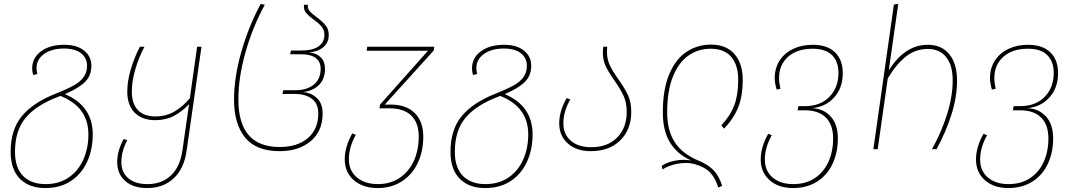

<svg xmlns="http://www.w3.org/2000/svg" viewBox="-20 -756 5456 973"><path d="M450 -75Q450 2 421.5 64Q393 126 339 161.5Q285 197 210 197Q127 197 80.5 149.5Q34 102 34 13Q34 -98 90 -166.5Q146 -235 259 -280Q319 -304 352 -322Q385 -340 403 -364Q421 -388 421 -423Q421 -462 391 -486Q361 -510 304 -510Q242 -510 203.5 -482.5Q165 -455 165 -410Q165 -399 169 -381L148 -376Q143 -393 143 -409Q143 -463 188 -496Q233 -529 305 -529Q370 -529 406.5 -499.5Q443 -470 443 -423Q443 -372 410 -340Q377 -308 309 -279Q450 -219 450 -75ZM428 -75Q428 -214 286 -270L276 -266Q163 -223 109.5 -158.5Q56 -94 56 13Q56 94 97 135.5Q138 177 211 177Q279 177 328 143.5Q377 110 402.5 52.5Q428 -5 428 -75Z M1001 -519 926 6Q913 99 860 148Q807 197 726 197H725Q655 197 614.5 161Q574 125 574 66Q574 8 607 -52L625 -45Q595 10 595 66Q595 117 630 147Q665 177 727 177Q800 177 846.5 133Q893 89 905 3L938 -228Q902 -190 861 -168.5Q820 -147 767 -147Q701 -147 663 -184.5Q625 -222 625 -292Q625 -345 643 -405.5Q661 -466 689 -519H712Q684 -467 666 -405.5Q648 -344 648 -292Q648 -231 678.5 -198.5Q709 -166 768 -166Q820 -166 862.5 -190Q905 -214 942 -258L979 -519Z M1166 -251Q1166 -365 1203.5 -495Q1241 -625 1301 -736L1322 -732Q1261 -621 1224.5 -492.5Q1188 -364 1188 -252Q1188 -11 1397 -11Q1487 -11 1540 -56Q1593 -101 1593 -181Q1593 -231 1560.5 -255.5Q1528 -280 1473 -280H1411L1416 -299H1479Q1535 -299 1570 -327Q1605 -355 1605 -408Q1605 -443 1580 -462Q1555 -481 1508 -481H1450L1455 -500H1509Q1563 -500 1593.5 -520.5Q1624 -541 1624 -579Q1624 -604 1610 -621Q1596 -638 1569 -657Q1545 -675 1532.5 -689Q1520 -703 1520 -723L1521 -732H1540Q1538 -713 1549.5 -699.5Q1561 -686 1585 -669Q1615 -646 1630.5 -627Q1646 -608 1646 -579Q1646 -540 1618.5 -517Q1591 -494 1545 -490Q1582 -488 1604.5 -466.5Q1627 -445 1627 -407Q1627 -356 1597 -326Q1567 -296 1516 -289Q1558 -286 1586.5 -258.5Q1615 -231 1615 -181Q1615 -92 1555 -41Q1495 10 1397 10Q1278 10 1222 -59Q1166 -128 1166 -251Z M2178 -500 1930 -226H1960Q2038 -226 2081.5 -183.5Q2125 -141 2125 -63Q2125 11 2097 70Q2069 129 2016.5 163Q1964 197 1894 197Q1819 197 1773 157Q1727 117 1727 50Q1727 -10 1765 -80L1783 -73Q1748 -9 1748 50Q1748 109 1788.5 143Q1829 177 1895 177Q1959 177 2006 145Q2053 113 2077.5 58.5Q2102 4 2102 -63Q2102 -134 2064 -170.5Q2026 -207 1956 -207H1903L1906 -226L2149 -499H1838L1841 -519H2181Z M2679 -75Q2679 2 2650.5 64Q2622 126 2568 161.5Q2514 197 2439 197Q2356 197 2309.5 149.5Q2263 102 2263 13Q2263 -98 2319 -166.5Q2375 -235 2488 -280Q2548 -304 2581 -322Q2614 -340 2632 -364Q2650 -388 2650 -423Q2650 -462 2620 -486Q2590 -510 2533 -510Q2471 -510 2432.5 -482.5Q2394 -455 2394 -410Q2394 -399 2398 -381L2377 -376Q2372 -393 2372 -409Q2372 -463 2417 -496Q2462 -529 2534 -529Q2599 -529 2635.5 -499.5Q2672 -470 2672 -423Q2672 -372 2639 -340Q2606 -308 2538 -279Q2679 -219 2679 -75ZM2657 -75Q2657 -214 2515 -270L2505 -266Q2392 -223 2338.5 -158.5Q2285 -94 2285 13Q2285 94 2326 135.5Q2367 177 2440 177Q2508 177 2557 143.5Q2606 110 2631.5 52.5Q2657 -5 2657 -75Z M3114 -354Q3146 -309 3162.5 -273.5Q3179 -238 3179 -189Q3179 -100 3123.5 -45Q3068 10 2974 10Q2901 10 2857.5 -29Q2814 -68 2814 -131Q2814 -194 2852 -259L2870 -252Q2835 -191 2835 -131Q2835 -75 2873 -42.5Q2911 -10 2976 -10Q3059 -10 3107.5 -59Q3156 -108 3156 -189Q3156 -236 3140 -270.5Q3124 -305 3093 -349Q3064 -390 3049.5 -420.5Q3035 -451 3035 -491Q3035 -499 3037 -519H3057Q3056 -510 3056 -493Q3056 -455 3070.5 -425Q3085 -395 3114 -354Z M3504 77Q3483 70 3455 70Q3422 70 3389.5 79.5Q3357 89 3338 103L3333 85Q3352 71 3383 62.5Q3414 54 3446 54Q3464 54 3482 57Q3411 25 3375 -34.5Q3339 -94 3339 -186Q3339 -303 3371.5 -380Q3404 -457 3459.5 -493.5Q3515 -530 3583 -530Q3660 -530 3702 -482Q3744 -434 3744 -351Q3744 -272 3722 -214.5Q3700 -157 3649 -104L3636 -121Q3682 -171 3701.5 -223.5Q3721 -276 3721 -351Q3721 -427 3685.5 -468Q3650 -509 3582 -509Q3519 -509 3469.5 -475Q3420 -441 3390.5 -368.5Q3361 -296 3361 -186Q3361 -95 3399.5 -35.5Q3438 24 3520 58Q3569 78 3596.5 107Q3624 136 3640 186L3620 194Q3605 146 3579 118.5Q3553 91 3504 77Z M4226 -54Q4226 17 4199 74.5Q4172 132 4120.5 164.5Q4069 197 3999 197Q3925 197 3880 157Q3835 117 3835 52Q3835 -10 3873 -78L3891 -71Q3856 -7 3856 52Q3856 110 3895.5 143.5Q3935 177 4000 177Q4064 177 4109.5 146.5Q4155 116 4178.5 63.5Q4202 11 4202 -54Q4202 -124 4165 -160.5Q4128 -197 4059 -197H4022L4026 -218H4057Q4137 -218 4183 -265Q4229 -312 4229 -386Q4229 -444 4196.5 -476.5Q4164 -509 4098 -509Q4020 -509 3974 -468.5Q3928 -428 3928 -360Q3928 -336 3935 -306L3916 -302Q3906 -334 3906 -360Q3906 -410 3930.5 -448.5Q3955 -487 3999 -508Q4043 -529 4098 -529Q4173 -529 4212 -490.5Q4251 -452 4251 -386Q4251 -310 4206.5 -261.5Q4162 -213 4094 -208Q4152 -206 4189 -166.5Q4226 -127 4226 -54Z M4830 -348Q4830 -265 4801.5 -175Q4773 -85 4726 0H4703Q4751 -86 4779.5 -177Q4808 -268 4808 -348Q4808 -425 4775 -466.5Q4742 -508 4682 -508Q4620 -508 4571.5 -470Q4523 -432 4479 -359L4428 0H4406L4510 -733L4532 -736L4484 -399Q4565 -529 4682 -529Q4752 -529 4791 -481Q4830 -433 4830 -348Z M5317 -54Q5317 17 5290 74.5Q5263 132 5211.5 164.5Q5160 197 5090 197Q5016 197 4971 157Q4926 117 4926 52Q4926 -10 4964 -78L4982 -71Q4947 -7 4947 52Q4947 110 4986.5 143.5Q5026 177 5091 177Q5155 177 5200.5 146.5Q5246 116 5269.5 63.5Q5293 11 5293 -54Q5293 -124 5256 -160.5Q5219 -197 5150 -197H5113L5117 -218H5148Q5228 -218 5274 -265Q5320 -312 5320 -386Q5320 -444 5287.5 -476.5Q5255 -509 5189 -509Q5111 -509 5065 -468.5Q5019 -428 5019 -360Q5019 -336 5026 -306L5007 -302Q4997 -334 4997 -360Q4997 -410 5021.5 -448.5Q5046 -487 5090 -508Q5134 -529 5189 -529Q5264 -529 5303 -490.5Q5342 -452 5342 -386Q5342 -310 5297.5 -261.5Q5253 -213 5185 -208Q5243 -206 5280 -166.5Q5317 -127 5317 -54Z"/></svg>

Font: FiraGO Thin
Style: Italic
Weight: 100
Italic angle: -8°
Designer: bBox Type GmbH
Foundry: bBox Type GmbH
Version: Version 1.001